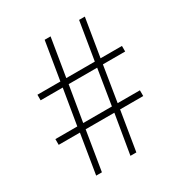

<svg xmlns="http://www.w3.org/2000/svg" viewBox="-168 -835 903 956"><g transform="rotate(-30 283.5 -357.0)"><path d="M415 -463H543V-495H420L456 -714H423L387 -495H223L259 -714H225L189 -495H57V-463H184L150 -259H24V-226H146L109 0H142L179 -226H344L306 0H340L377 -226H510V-259H382ZM184 -259 218 -463H382L349 -259Z"/></g></svg>

Font: Noto Sans SemiCondensed ExtraLight
Style: Regular
Weight: 200
Width: 4
Designer: Monotype Design Team
Foundry: Monotype Imaging Inc.
Version: Version 2.013